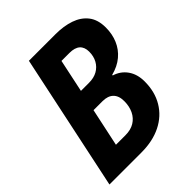

<svg xmlns="http://www.w3.org/2000/svg" viewBox="-200 -831 949 949"><g transform="rotate(-45 274.0 -357.0)"><path d="M11.7 0 162.6 -713.9H348.6Q405.8 -713.9 450.7 -698.5Q495.6 -683.1 521.7 -649.7Q547.9 -616.2 547.9 -561Q547.9 -515.6 531.7 -477.5Q515.6 -439.5 483.6 -412.6Q451.7 -385.7 404.3 -373.5V-369.6Q446.3 -356.9 470.7 -322.3Q495.1 -287.6 495.1 -237.3Q495.1 -165 463.1 -111.6Q431.2 -58.1 372.8 -29.1Q314.5 0 235.4 0ZM173.3 -116.2H239.7Q276.9 -116.2 302.5 -131.8Q328.1 -147.5 341.6 -175.5Q355 -203.6 355 -239.7Q355 -276.9 335.4 -296.1Q315.9 -315.4 278.3 -315.4H215.8ZM239.3 -426.8H295.9Q329.6 -426.8 354 -440.4Q378.4 -454.1 391.8 -478.5Q405.3 -502.9 405.3 -535.2Q405.3 -566.9 387 -583.3Q368.7 -599.6 331.5 -599.6H275.9Z"/></g></svg>

Font: Open Sans SemiCondensed
Style: Bold Italic
Weight: 700
Width: 4
Italic angle: -12°
Designer: Monotype Design Team
Foundry: Monotype Imaging Inc.
Version: Version 3.003